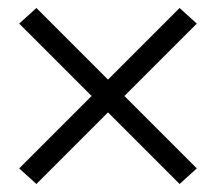

<svg xmlns="http://www.w3.org/2000/svg" viewBox="-20 -580 540 480"><path d="M71 -120 28 -159 209 -340 28 -521 71 -560 250 -381 429 -560 472 -521 291 -340 472 -159 429 -120 250 -299Z"/></svg>

Font: Iosevka Custom Light
Style: Regular
Weight: 300
Monospace: yes
Designer: Belleve Invis
Foundry: Belleve Invis
Version: Version 27.3.5